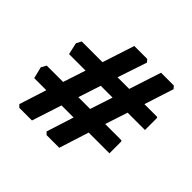

<svg xmlns="http://www.w3.org/2000/svg" viewBox="-153 -837 955 955"><g transform="rotate(45 324.5 -359.0)"><path d="M96 -48 83 -61 129 -205H44L29 -266L44 -293H159L198 -412H82L68 -474L82 -501H228L283 -670H374L386 -656L334 -501H416L471 -670H561L573 -656L523 -501H610Q616 -501 616 -493V-412H494L455 -293H567Q573 -293 573 -284V-205H427L377 -48H288L275 -61L321 -205H236L185 -48ZM266 -293H349L388 -412H305Z"/></g></svg>

Font: Kreon Medium
Style: Regular
Weight: 500
Version: Version 2.002